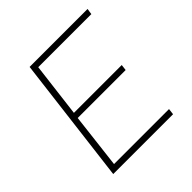

<svg xmlns="http://www.w3.org/2000/svg" viewBox="-185 -855 1005 1005"><g transform="rotate(-45 317.5 -353.0)"><path d="M179 -706H608L603 -673H210L173 -372H527L523 -339H168L132 -34H539L535 0H92Z"/></g></svg>

Font: Josefin Sans ExtraLight
Style: Italic
Weight: 250
Italic angle: -7°
Designer: Santiago Orozco
Foundry: Typemade
Version: Version 2.000